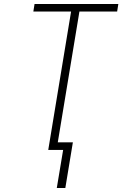

<svg xmlns="http://www.w3.org/2000/svg" viewBox="-20 -755 640 967"><path d="M266 192 298 0H223L338 -697H148L154 -735H576L570 -697H380L271 -38H347L309 192Z"/></svg>

Font: Iosevka Aile Extralight
Style: Italic
Weight: 200
Italic angle: -9°
Designer: Belleve Invis
Foundry: Belleve Invis
Version: Version 31.1.0; ttfautohint (v1.8.4)